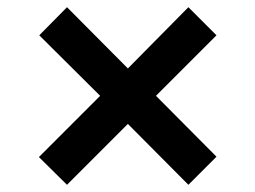

<svg xmlns="http://www.w3.org/2000/svg" viewBox="-20 -617 709 533"><path d="M88 -181 166 -104 335 -273 503 -104 581 -182 413 -351 581 -519 503 -597 335 -427 166 -597 89 -519 258 -351Z"/></svg>

Font: Geom SemiBold
Style: Bold
Weight: 600
Version: Version 1.102